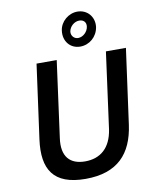

<svg xmlns="http://www.w3.org/2000/svg" viewBox="-104 -1066 923 1153"><g transform="rotate(-10 357.0 -489.0)"><path d="M543 -877C551 -938 509 -988 448 -988C394 -988 344 -946 337 -892C328 -828 369 -778 430 -778C486 -778 534 -819 543 -877ZM489 -889C485 -859 457 -831 426 -831C402 -831 384 -851 386 -876C391 -909 421 -933 450 -933C476 -933 493 -916 489 -889ZM635 -264 698 -723H576L513 -258C496 -146 431 -94 339 -94C248 -94 197 -146 213 -258L276 -723H153L91 -271C67 -93 127 10 324 10C520 10 611 -93 635 -264Z"/></g></svg>

Font: United Sans SemiBold
Style: Italic
Weight: 600
Italic angle: -8°
Designer: Pablo Impallari, Rodrigo Fuenzalida (Modified by Dan O. Williams)
Version: Version 1.000;PS 001.000;hotconv 1.0.88;makeotf.lib2.5.64775